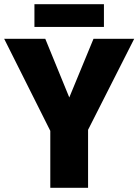

<svg xmlns="http://www.w3.org/2000/svg" viewBox="-20 -900 663 920"><path d="M312 -433 428 -714H623L402 -278V0H221V-273L0 -714H197ZM478 -880V-771H145V-880Z"/></svg>

Font: Noto Sans Disp ExtBd
Style: Regular
Weight: 800
Designer: Monotype Design Team
Foundry: Monotype Imaging Inc.
Version: Version 2.000;GOOG;noto-source:20170915:90ef993387c0; ttfaut